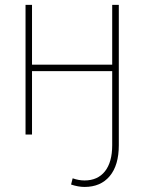

<svg xmlns="http://www.w3.org/2000/svg" viewBox="-20 -548 587 782"><path d="M324.2 187Q377.9 187 407.5 149.7Q437 112.3 437 43.5V-258.3H110.4V0H84V-528.3H110.4V-284.7H437V-528.3H463.9V43.5Q463.9 125 427 169.2Q390.1 213.4 324.2 213.4Q298.8 213.4 269.5 203.6L275.9 178.2Q300.8 187 324.2 187Z"/></svg>

Font: Roboto-Thin
Style: Regular
Weight: 250
Designer: Google
Version: Version 1.100141; 2013; ttfautohint (v0.94.14-c901) -l 8 -r 